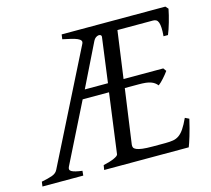

<svg xmlns="http://www.w3.org/2000/svg" viewBox="-109 -724 915 832"><g transform="rotate(-15 349.0 -307.5)"><path d="M399.9 -560.1Q400.4 -565.4 396.5 -568.1Q392.6 -570.8 386.7 -570.1Q380.9 -569.3 374.5 -564.9Q368.2 -560.5 363.8 -551.8L269 -358.9H373ZM710 -603Q707.5 -590.3 703.9 -575.2Q700.2 -560.1 695.8 -544.9Q691.4 -529.8 686.8 -516.1Q682.1 -502.4 678.2 -493.2H658.2Q660.2 -515.6 659.4 -530.5Q658.7 -545.4 655.5 -554.4Q652.3 -563.5 646.5 -567.1Q640.6 -570.8 631.8 -570.8H472.2L442.9 -358.9H621.1L630.9 -345.2Q626 -338.4 619.9 -330.8Q613.8 -323.2 607.4 -316.2Q601.1 -309.1 594.7 -303Q588.4 -296.9 583 -293Q577.1 -300.3 570.3 -305.2Q563.5 -310.1 554 -313.5Q544.4 -316.9 531.2 -318.4Q518.1 -319.8 500 -319.8H438L403.8 -75.2Q402.8 -67.9 405.3 -62.3Q407.7 -56.6 417 -52.5Q426.3 -48.3 443.6 -46.1Q460.9 -43.9 490.2 -43.9H545.9Q566.4 -43.9 581.1 -46.4Q595.7 -48.8 607.9 -57.4Q620.1 -65.9 631.3 -82.5Q642.6 -99.1 655.8 -127.9L673.8 -119.1Q664.1 -76.7 654.5 -45.4Q645 -14.2 639.2 0H259.8L263.2 -21Q293.9 -27.8 311.8 -35.9Q329.6 -43.9 331.1 -50.8L367.2 -319.8H249L116.2 -54.2Q108.4 -40 120.8 -32.7Q133.3 -25.4 168 -21L166 0H-17.1L-14.2 -21Q16.1 -26.9 34.2 -33.4Q52.2 -40 59.1 -54.2L310.1 -553.2Q314 -561.5 310.1 -567.1Q306.2 -572.8 295.7 -577.4Q285.2 -582 268.6 -585.9Q252 -589.8 231 -594.2L233.9 -615.2H699.2Z"/></g></svg>

Font: Akkhara
Style: Italic
Weight: 400
Italic angle: -7°
Designer: J. Victor Gaultney
Version: Version 1.00 June 13, 2006, initial release